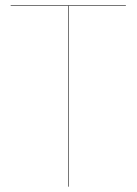

<svg xmlns="http://www.w3.org/2000/svg" viewBox="-20 -700 512 720"><path d="M452 -678H237V0H235V-678H20V-680H452Z"/></svg>

Font: FiraGO Two
Style: Regular
Weight: 100
Designer: bBox Type
Foundry: bBox Type GmbH
Version: Version 1.001